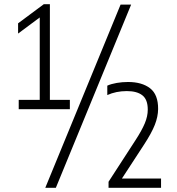

<svg xmlns="http://www.w3.org/2000/svg" viewBox="-20 -830 844 918"><path d="M69.5 -308V-352.5H170V-746.5L66.5 -669.5V-718.5L189.5 -810H218.5V-352.5H314V-308ZM196.5 68 556.5 -808H607L247 68ZM499 68V39L627 -158.5Q658 -206 672.2 -240Q686.5 -274 686.5 -306Q686.5 -354 660.8 -374.2Q635 -394.5 586.5 -394.5Q535 -394.5 493 -375.5V-420.5Q512 -429 538.2 -433.5Q564.5 -438 592 -438Q658.5 -438 697.5 -408Q736.5 -378 736 -308.5Q735.5 -271.5 720 -232.5Q704.5 -193.5 669 -139L563 23.5H750V68Z"/></svg>

Font: Encode Sans Condensed Condensed Light
Style: Regular
Weight: 300
Width: 3
Designer: Multiple Designers
Foundry: Impallari Type
Version: Version 3.000; ttfautohint (v1.8.3) -l 8 -r 50 -G 200 -x 14 